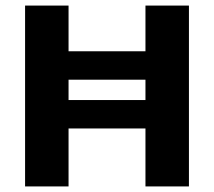

<svg xmlns="http://www.w3.org/2000/svg" viewBox="-20 -669 768 689"><path d="M658 0V-649H502V-485H226V-649H70V0H226V-208H502V0ZM226 -383H502V-310H226Z"/></svg>

Font: Play
Style: Bold
Weight: 700
Designer: Jonas Hecksher
Foundry: Jonas Hecksher, Playtypeª, e-types AS
Version: Version 1.002